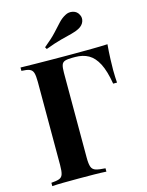

<svg xmlns="http://www.w3.org/2000/svg" viewBox="-137 -1024 845 1107"><g transform="rotate(-15 286.0 -471.0)"><path d="M553 -708Q549 -663 547.5 -621Q546 -579 546 -556Q546 -534 547 -514Q548 -494 549 -480H526Q513 -558 490 -602.5Q467 -647 433.5 -666Q400 -685 354 -685H337Q308 -685 293 -680Q278 -675 273 -660Q268 -645 268 -614V-106Q268 -70 274.5 -52Q281 -34 300.5 -28Q320 -22 357 -20V0Q328 -2 283 -2.5Q238 -3 192 -3Q143 -3 101.5 -2.5Q60 -2 34 0V-20Q65 -22 81.5 -28Q98 -34 103.5 -52Q109 -70 109 -106V-602Q109 -639 103.5 -656.5Q98 -674 82 -680.5Q66 -687 34 -688V-708Q75 -707 121 -706.5Q167 -706 212 -705.5Q257 -705 296 -705Q335 -705 360 -705Q402 -705 456 -705.5Q510 -706 553 -708ZM363 -934Q384 -946 408.5 -940.5Q433 -935 444 -912Q454 -893 446.5 -872Q439 -851 416 -838Q394 -826 367 -819.5Q340 -813 302 -803Q264 -793 208 -772L201 -784Q249 -823 275.5 -852Q302 -881 321 -901.5Q340 -922 363 -934Z"/></g></svg>

Font: Playfair Display
Style: Bold
Weight: 700
Designer: Claus Eggers Sørensen
Foundry: Claus Eggers Sørensen
Version: Version 1.203